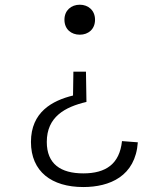

<svg xmlns="http://www.w3.org/2000/svg" viewBox="-20 -532 660 794"><path d="M310 -512.5C274.5 -512.5 246.5 -489 246.5 -450.5C246.5 -411 274.5 -388.5 310 -388.5C345 -388.5 373 -411 373 -450.5C373 -489 345 -512.5 310 -512.5ZM108 55C108 177.5 193.5 241.5 324.5 241.5C433.5 241.5 540 197 550 56.5L484.5 51.5C474.5 146 418 185 324.5 185C231 185 173.5 146 173.5 55C173.5 -48.5 248 -89.5 337.5 -110.5L335.5 -235.5H283.5L282 -137C196 -116 108 -68.5 108 55Z"/></svg>

Font: Monaspace Neon ExtraLight
Style: Regular
Weight: 200
Designer: Riley Cran & the Lettermatic Team
Foundry: Lettermatic
Version: Version 1.200 (Monaspace Neon)